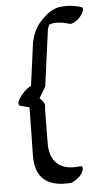

<svg xmlns="http://www.w3.org/2000/svg" viewBox="-58 -794 494 925"><g transform="rotate(-5 189.0 -331.0)"><path d="M132 -326Q160 -298 155 -284Q153 -276 152 -107Q151 -39 188.5 -6Q226 27 298 18Q314 16 309 35Q304 57 280.5 75Q257 93 246 94Q74 107 76 -53Q79 -248 80 -286L35 -298Q27 -300 29 -314Q31 -328 53 -354Q75 -380 96 -388L124 -597Q124 -600 125 -600Q136 -652 164 -686Q219 -752 274 -756Q321 -761 371 -746Q380 -743 377 -730Q374 -717 361.5 -701.5Q349 -686 333 -677Q317 -668 309 -670Q244 -689 210 -675Q201 -658 200 -646L164 -379Z"/></g></svg>

Font: Kavivanar
Style: Regular
Weight: 400
Designer: Tharique Azeez
Foundry: Tharique Azeez
Version: Version 1.88